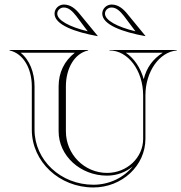

<svg xmlns="http://www.w3.org/2000/svg" viewBox="-20 -820 798 845"><path d="M576 -682.3C495.2 -701.8 442 -730.9 442 -760C442 -775 455.3 -787 471 -787C493 -787 509.7 -769.4 525.7 -749.4ZM409 -661 410 -662 332 -757C312 -782 290 -800 261 -800C239 -800 220 -782 220 -760C220 -711 310 -679 409 -661ZM619 -661 620 -662 542 -757C522 -782 500 -800 471 -800C449 -800 430 -782 430 -760C430 -711 520 -679 619 -661ZM366 -682.3C285.2 -701.8 232 -730.9 232 -760C232 -775 245.3 -787 261 -787C283 -787 299.7 -769.4 315.7 -749.4ZM620 -209V-400C620 -504.8 681 -591 758 -598V-600H462V-598C543.7 -598 610 -509.3 610 -400V-209C610 -126.2 538.9 -59 451.3 -59C351.2 -59 270 -141 270 -242V-440C270 -517.1 306.3 -584.5 368 -598V-600H22V-598C83.7 -584.5 120 -517.1 120 -440V-249C120 -108.5 241 5 391 5C517 5 620 -90.6 620 -209ZM564.5 -87.8C525 -38.8 461.9 -7 391 -7C247 -7 132 -115.8 132 -249V-440C132 -500.8 110.1 -557 70.6 -588H309.4C262.4 -551.2 238 -499.9 238 -440V-242C238 -134.4 333.6 -47 451.3 -47C494.5 -47 534.3 -62.5 564.5 -87.8ZM696.5 -588C652.6 -560.4 624.6 -521.7 612.5 -471.3C598.5 -522 569.5 -564.4 533.5 -588Z"/></svg>

Font: Sortefax
Style: Medium
Weight: 500
Designer: gluk
Foundry: gluk
Version: Version 0.261